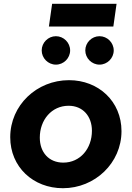

<svg xmlns="http://www.w3.org/2000/svg" viewBox="-20 -981 695 1013"><path d="M312 12C481 12 621 -121 621 -289C621 -446 500 -558 344 -558C174 -558 34 -426 34 -257C34 -100 155 12 312 12ZM190 -255C190 -348 252 -423 342 -423C417 -423 465 -368 465 -291C465 -197 403 -123 314 -123C238 -123 190 -177 190 -255ZM200 -715C200 -674 234 -640 275 -640C316 -640 350 -674 350 -715C350 -756 316 -790 275 -790C234 -790 200 -756 200 -715ZM238 -841H578L595 -961H255ZM430 -715C430 -674 464 -640 505 -640C546 -640 580 -674 580 -715C580 -756 546 -790 505 -790C464 -790 430 -756 430 -715Z"/></svg>

Font: Mluvka ExtraBold
Style: Italic
Weight: 800
Italic angle: -8°
Designer: Modified by Jiří Krblich, Original typeface by Gumpita Rahayu
Foundry: Gumpita Rahayu & Jiří Krblich
Version: Version 2.000;Glyphs 3.1.1 (3134)